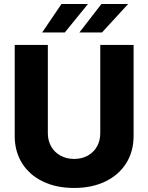

<svg xmlns="http://www.w3.org/2000/svg" viewBox="-20 -932 743 962"><path d="M649.4 -707V-251Q649.4 -172.9 612.1 -113.8Q574.7 -54.7 507.3 -22.5Q439.9 9.8 351.6 9.8Q262.7 9.8 195.3 -22.5Q127.9 -54.7 90.8 -113.8Q53.7 -172.9 53.7 -251V-707H219.7V-264.6Q219.7 -227.5 236.3 -198.2Q252.9 -168.9 283 -152.3Q313 -135.7 351.6 -135.7Q390.1 -135.7 419.9 -152.3Q449.7 -168.9 466.1 -198.2Q482.4 -227.5 482.4 -264.6V-707ZM488.3 -912.1H622.1L491.2 -769.5H377.9ZM288.1 -912.1H420.9L304.7 -769.5H191.4Z"/></svg>

Font: Pretendard JP ExtraBold
Style: Regular
Weight: 800
Designer: Base glyphs from Inter by Rasmus Andersson; Hangeul glyphs from Noto Sans CJK(Source Han Sans) by Jang Soo-young and Kan
Foundry: Kil Hyung-jin
Version: Version 1.309